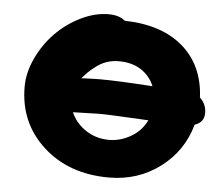

<svg xmlns="http://www.w3.org/2000/svg" viewBox="-44 -626 752 645"><g transform="rotate(5 332.0 -303.0)"><path d="M345.2 -29.8Q210.4 -29.8 123.8 -108.6Q37.1 -187.5 37.1 -309.1Q37.1 -356.9 60.1 -405.8Q83 -454.6 119.4 -491.9Q155.8 -529.3 203.4 -552.7Q251 -576.2 296.9 -576.2Q333 -576.2 353 -559.1Q478.5 -556.2 550 -494.1Q621.6 -432.1 627 -324.2Q648.9 -303.7 648.9 -273.9Q648.9 -241.7 617.2 -231.9Q592.3 -141.6 517.8 -85.7Q443.4 -29.8 345.2 -29.8ZM286.1 -356Q346.7 -356 464.8 -348.1Q450.7 -382.3 420.2 -402.1Q389.6 -421.9 345.2 -421.9Q300.3 -421.9 266.1 -394Q259.8 -389.6 253.2 -383.8Q246.6 -377.9 243.7 -375Q240.7 -372.1 232.9 -363.5Q225.1 -355 224.1 -354Q266.1 -356 286.1 -356ZM294.9 -240.2Q283.2 -240.2 206.1 -237.8Q222.7 -200.7 257.1 -178.2Q291.5 -155.8 335 -155.8Q373 -155.8 408.4 -176.3Q443.8 -196.8 460.9 -232.9Q327.6 -240.2 294.9 -240.2Z"/></g></svg>

Font: Shantell Sans Bouncy
Style: Regular
Weight: 800
Designer: Stephen Nixon, Anya Danilova, Shantell Martin
Foundry: Arrow Type
Version: Version 1.006;[9816181b4]